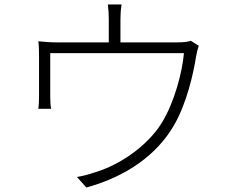

<svg xmlns="http://www.w3.org/2000/svg" viewBox="-20 -812 1040 856"><path d="M831 -630C821 -627 806 -623 771 -623H517V-727C517 -743 518 -768 522 -792H461C464 -768 465 -743 465 -727V-623H239C206 -623 177 -625 151 -628C154 -607 154 -576 154 -556V-379C154 -364 153 -340 151 -327H208C205 -339 204 -363 204 -378V-575H800C793 -492 758 -356 701 -264C637 -161 515 -77 404 -44C378 -35 349 -27 323 -23L365 24C551 -27 681 -127 753 -249C812 -347 843 -488 854 -559C857 -577 862 -597 866 -608Z"/></svg>

Font: Noto Sans T Chinese Light
Style: Regular
Weight: 300
Designer: Ryoko NISHIZUKA (kana & ideographs); Paul D. Hunt (Latin, Greek & Cyrillic); Wenlong ZHANG (bopomofo); Sandoll Communica
Foundry: Adobe Systems Incorporated
Version: Version 1.000;PS 1;hotconv 1.0.78;makeotf.lib2.5.61930